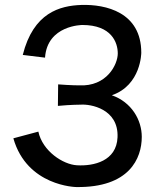

<svg xmlns="http://www.w3.org/2000/svg" viewBox="-20 -739 650 776"><path d="M553 -186C553 -254 512 -326 432 -354C551 -395 551 -526 551 -526C551 -690 407 -722 309 -719C222 -716 115 -688 72 -517L162 -506C171 -638 313 -638 313 -638C431 -638 456 -567 456 -523C456 -479 412 -388 299 -394C299 -394 266 -394 215 -398L214 -311C266 -316 306 -316 306 -316C346 -319 460 -299 455 -184C451 -88 359 -67 291 -71C235 -74 152 -128 135 -207L34 -180C89 14 288 17 288 17C503 20 553 -99 553 -186Z"/></svg>

Font: McLaren
Style: Regular
Weight: 400
Designer: Astigmatic (AOETI)
Foundry: Astigmatic (AOETI)
Version: Version 1.000